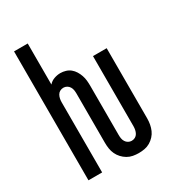

<svg xmlns="http://www.w3.org/2000/svg" viewBox="-180 -838 859 948"><g transform="rotate(-30 250.0 -363.5)"><path d="M331 8Q315 8 298.5 5Q282 2 267.5 -6.5Q253 -15 241.5 -27.5Q230 -40 223 -55Q216 -70 213.5 -86.5Q211 -103 211 -120V-400Q211 -410 209.5 -420Q208 -430 202.5 -439Q197 -448 188 -453Q179 -458 169 -458Q158 -458 149 -453Q140 -448 135 -439Q130 -430 128 -420Q126 -410 126 -400V0H48V-735H126V-501Q138 -515 156 -521.5Q174 -528 192 -528Q207 -528 222 -523.5Q237 -519 248.5 -509.5Q260 -500 268 -487Q276 -474 281 -459.5Q286 -445 287.5 -430Q289 -415 289 -400V-120Q289 -110 290.5 -100Q292 -90 297.5 -81Q303 -72 312 -67Q321 -62 331 -62Q342 -62 351 -67Q360 -72 365 -81Q370 -90 372 -100Q374 -110 374 -120V-520H452V-120Q452 -103 449 -86.5Q446 -70 439.5 -55Q433 -40 421.5 -27.5Q410 -15 395.5 -6.5Q381 2 364.5 5Q348 8 331 8Z"/></g></svg>

Font: Iosevka Curly
Style: Regular
Weight: 400
Monospace: yes
Designer: Belleve Invis
Foundry: Belleve Invis
Version: Version 22.1.2; ttfautohint (v1.8.4)